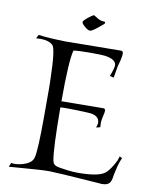

<svg xmlns="http://www.w3.org/2000/svg" viewBox="-90 -882 771 957"><g transform="rotate(10 295.5 -403.5)"><path d="M493 7Q490 7 486.5 7Q483 7 479 6Q367 -2 303.5 -6Q240 -10 226 -10Q210 -10 196 -9.5Q182 -9 169 -8Q157 -7 120 -4.5Q83 -2 20 3L29 -18Q32 -17 36 -16.5Q40 -16 44 -16Q73 -16 100 -27Q134 -40 140 -66Q150 -105 150 -276Q150 -360 150 -406.5Q150 -453 149 -462Q146 -615 128 -633Q107 -652 66 -652Q61 -652 55 -651.5Q49 -651 43 -651L53 -670Q102 -663 187 -661L472 -664Q482 -663 482 -649Q482 -644 480.5 -636Q479 -628 477 -617L468 -584L458 -525L438 -530Q454 -572 454 -586Q454 -617 395 -625Q385 -626 369 -626.5Q353 -627 332 -627H316Q289 -627 269 -626Q249 -625 237 -623Q222 -569 222 -364L434 -366Q444 -366 444 -354Q444 -350 443 -343.5Q442 -337 439 -326Q437 -316 435.5 -307.5Q434 -299 434 -294Q434 -292 434.5 -286Q435 -280 435 -270L415 -265L421 -287Q421 -330 360 -331Q300 -334 260 -334Q250 -334 240 -334Q230 -334 222 -333Q223 -120 234 -66Q237 -47 253 -41Q265 -36 316 -30Q339 -27 364 -27Q465 -27 498 -51Q516 -64 534 -95Q552 -124 555 -143L569 -138Q559 -116 553 -92.5Q547 -69 542 -43Q539 -15 529 -5Q519 7 493 7ZM301 -735Q290 -735 273 -750Q257 -763 257 -772Q257 -778 283 -799Q303 -814 307 -814Q312 -814 317 -809Q322 -806 326 -803.5Q330 -801 334 -799Q347 -792 363 -792Q368 -792 368 -788V-786Q368 -783 366 -781L340 -759Q310 -735 301 -735Z"/></g></svg>

Font: Gideon Roman
Style: Regular
Weight: 400
Designer: Robert E. Leuschke
Foundry: Robert E. Leuschke
Version: Version 2.010